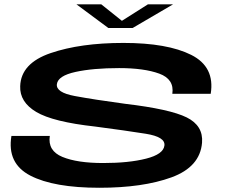

<svg xmlns="http://www.w3.org/2000/svg" viewBox="-20 -884 1082 908"><path d="M492.5 -751.5 341.5 -863.5H459L556.5 -785.5L679.5 -863.5H798.5L607 -751.5ZM450 4Q234.5 4 123.5 -53.5Q12.5 -111 34 -241H215.5Q205 -171 275 -142Q345 -113 468 -113Q589.5 -113 671 -133.8Q752.5 -154.5 757.5 -195.5Q763 -236.5 669 -251.5Q575 -266.5 430 -285.5Q230.5 -307.5 151.5 -354.5Q72.5 -401.5 75.5 -476.5Q79 -585 219.8 -633Q360.5 -681 563.5 -681Q771.5 -681 884.2 -624.5Q997 -568 976.5 -440.5H795Q805 -509.5 733.2 -535.8Q661.5 -562 543.5 -562Q420 -562 337 -543.8Q254 -525.5 249 -486Q244 -446.5 334.2 -429.8Q424.5 -413 572.5 -393Q783.5 -368 862.8 -328.8Q942 -289.5 935.5 -209Q926 -94.5 790.8 -45.2Q655.5 4 450 4Z"/></svg>

Font: Anybody UltraExpanded SemiBold
Style: Italic
Weight: 600
Width: 9
Italic angle: -10°
Designer: Tyler Finck
Foundry: Etcetera Type Company
Version: Version 1.010; ttfautohint (v1.8.3) -l 8 -r 50 -G 200 -x 14 